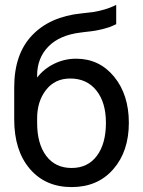

<svg xmlns="http://www.w3.org/2000/svg" viewBox="-20 -760 585 785"><path d="M131.8 -275.9V-257.8Q131.8 -172.4 168.9 -122.8Q206.1 -73.2 272.9 -73.2Q338.9 -73.2 376 -122.8Q413.1 -172.4 413.1 -257.8Q413.1 -341.3 374 -390.1Q335 -439 267.1 -439Q204.6 -439 168.2 -392.3Q131.8 -345.7 131.8 -275.9ZM38.1 -272V-402.8Q38.1 -538.6 110.8 -615.2Q183.6 -691.9 312 -705.1Q342.8 -708 361.1 -710.7Q379.4 -713.4 406 -720.9Q432.6 -728.5 455.1 -740.2V-661.1Q448.2 -657.7 440.4 -654.5Q432.6 -651.4 426.8 -648.9Q420.9 -646.5 411.6 -644.3Q402.3 -642.1 397.9 -640.6Q393.6 -639.2 382.6 -637.2Q371.6 -635.3 368.9 -634.5Q366.2 -633.8 353.5 -632.3Q340.8 -630.9 339.6 -630.6Q338.4 -630.4 324.2 -628.9L310.1 -627Q223.6 -616.7 177.7 -569.6Q131.8 -522.5 131.8 -451.2V-442.9Q159.7 -479 201.9 -499.5Q244.1 -520 291 -520Q386.2 -520 446.5 -446.5Q506.8 -373 506.8 -257.8Q506.8 -141.1 443.1 -68.1Q379.4 4.9 272.9 4.9Q165.5 4.9 101.8 -69.8Q38.1 -144.5 38.1 -272Z"/></svg>

Font: LT Superior Med
Style: Regular
Weight: 500
Designer: Daniel Lyons
Foundry: LyonsType
Version: Version 1.000